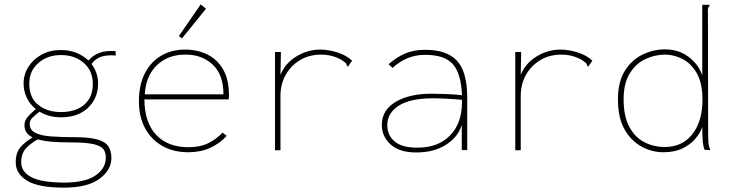

<svg xmlns="http://www.w3.org/2000/svg" viewBox="-20 -687 3340 879"><path d="M259 -150Q203 -150 161 -176Q138 -158 127 -146.5Q116 -135 116 -119Q116 -92 141.5 -79Q167 -66 213 -62.5Q259 -59 320 -59Q389 -59 426 -48.5Q463 -38 476.5 -16.5Q490 5 490 37Q490 91 435.5 131.5Q381 172 273 172Q155 172 103.5 140Q52 108 52 56Q52 11 74.5 -14Q97 -39 129 -58Q92 -76 92 -114Q92 -135 106.5 -151.5Q121 -168 144 -188Q118 -208 103 -238.5Q88 -269 88 -305Q88 -346 110 -381Q132 -416 170.5 -437Q209 -458 259 -458Q298 -458 330 -445Q362 -432 385 -410Q408 -436 437.5 -446Q467 -456 509 -453L510 -433Q472 -436 445 -428Q418 -420 399 -394Q429 -354 429 -305Q429 -238 383.5 -194Q338 -150 259 -150ZM259 -174Q327 -174 366 -208Q405 -242 405 -303Q405 -363 363.5 -399Q322 -435 259 -435Q197 -435 155.5 -398.5Q114 -362 114 -305Q114 -239 155.5 -206.5Q197 -174 259 -174ZM77 56Q77 99 122.5 123.5Q168 148 272 149Q367 149 414.5 118Q462 87 464 40Q466 14 454.5 -2.5Q443 -19 408.5 -27Q374 -35 307 -35Q257 -35 218.5 -38Q180 -41 153 -49Q123 -33 100 -9Q77 15 77 56Z M842 10Q774 10 723 -19Q672 -48 644 -100.5Q616 -153 616 -223Q616 -300 644 -353Q672 -406 719.5 -433Q767 -460 827 -460Q884 -460 929.5 -437.5Q975 -415 1001.5 -369Q1028 -323 1028 -254Q1028 -246 1028 -243Q1028 -240 1027 -232H641Q642 -125 695.5 -69Q749 -13 843 -13Q896 -13 933.5 -31.5Q971 -50 999 -80L1018 -65Q986 -30 942 -10Q898 10 842 10ZM643 -255H1003Q1003 -345 954 -391Q905 -437 830 -437Q771 -437 730 -412.5Q689 -388 667 -347Q645 -306 643 -255ZM813 -511 799 -522 899 -667 923 -647Z M1239 -449H1266L1264 -344Q1285 -397 1336.5 -428.5Q1388 -460 1446 -460Q1483 -460 1524.5 -447Q1566 -434 1592 -409L1578 -389L1573 -382L1567 -387Q1568 -393 1563.5 -397.5Q1559 -402 1545 -412Q1522 -425 1498.5 -431Q1475 -437 1450 -437Q1396 -437 1354 -412Q1312 -387 1288 -344.5Q1264 -302 1264 -247V1H1239Z M1885 11Q1809 11 1768.5 -25.5Q1728 -62 1728 -115Q1728 -183 1791 -220.5Q1854 -258 1956 -258Q1984 -258 2022.5 -256.5Q2061 -255 2095 -251Q2091 -350 2053.5 -393Q2016 -436 1926 -436Q1886 -436 1849 -422Q1812 -408 1777 -376L1759 -393Q1795 -425 1834.5 -442Q1874 -459 1926 -459Q2026 -459 2072.5 -408.5Q2119 -358 2119 -239V0H2094V-115Q2078 -61 2023 -25Q1968 11 1885 11ZM1753 -114Q1753 -68 1786.5 -39.5Q1820 -11 1891 -11Q1986 -11 2040.5 -67Q2095 -123 2095 -220Q2095 -225 2095 -230Q2065 -233 2027 -235Q1989 -237 1963 -237Q1859 -237 1806 -203.5Q1753 -170 1753 -114Z M2339 -449H2366L2364 -344Q2385 -397 2436.5 -428.5Q2488 -460 2546 -460Q2583 -460 2624.5 -447Q2666 -434 2692 -409L2678 -389L2673 -382L2667 -387Q2668 -393 2663.5 -397.5Q2659 -402 2645 -412Q2622 -425 2598.5 -431Q2575 -437 2550 -437Q2496 -437 2454 -412Q2412 -387 2388 -344.5Q2364 -302 2364 -247V1H2339Z M3017 10Q2964 10 2916 -16.5Q2868 -43 2838.5 -96Q2809 -149 2809 -231Q2809 -313 2841 -363.5Q2873 -414 2922.5 -437.5Q2972 -461 3024 -461Q3088 -461 3134 -425.5Q3180 -390 3195 -341V-665H3228V-658Q3223 -655 3221.5 -648.5Q3220 -642 3221 -626L3222 -74Q3222 -56 3223 -37.5Q3224 -19 3232 0L3206 -1Q3200 -14 3198 -34Q3196 -54 3195.5 -74Q3195 -94 3195 -106Q3187 -80 3164.5 -53Q3142 -26 3105.5 -8Q3069 10 3017 10ZM3023 -14Q3104 -14 3150 -73Q3196 -132 3196 -231Q3196 -307 3169.5 -352.5Q3143 -398 3103.5 -417.5Q3064 -437 3026 -437Q2977 -437 2933.5 -416Q2890 -395 2862.5 -350Q2835 -305 2835 -233Q2835 -155 2861 -106.5Q2887 -58 2930 -36Q2973 -14 3023 -14Z"/></svg>

Font: Inconsolata SemiExpanded ExtraLight
Style: Regular
Weight: 200
Width: 6
Monospace: yes
Designer: Raph Levien, Cyreal, Brenton Simpson
Foundry: Raph Levien, Cyreal, Google
Version: Version 3.001; ttfautohint (v1.8.2.53-6de2)